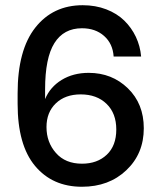

<svg xmlns="http://www.w3.org/2000/svg" viewBox="-20 -710 622 740"><path d="M295.9 9.8Q182.1 9.8 115 -70.6Q47.9 -150.9 47.9 -310.1V-350.1Q47.9 -517.1 116 -603.5Q184.1 -689.9 298.8 -689.9Q348.1 -689.9 389.4 -674.1Q430.7 -658.2 458.7 -630.9Q486.8 -603.5 503.7 -567.9Q520.5 -532.2 523.9 -492.2H418Q414.6 -542 381.1 -571.5Q347.7 -601.1 295.9 -601.1Q225.6 -601.1 189.7 -543.9Q153.8 -486.8 153.8 -365.2V-328.1Q172.9 -374.5 217.5 -401.9Q262.2 -429.2 321.8 -429.2Q411.6 -429.2 472.9 -369.6Q534.2 -310.1 534.2 -215.8Q534.2 -117.7 467 -54Q399.9 9.8 295.9 9.8ZM159.2 -220.2Q159.2 -161.6 195.6 -120.4Q231.9 -79.1 295.9 -79.1Q355 -79.1 391.6 -113.8Q428.2 -148.4 428.2 -210.9Q428.2 -273.4 390.6 -309.8Q353 -346.2 291 -346.2Q231.4 -346.2 195.3 -311.8Q159.2 -277.3 159.2 -220.2Z"/></svg>

Font: TASA Orbiter Deck Medium
Style: Regular
Weight: 500
Designer: Weizhong Zhang
Version: Version 1.000;Glyphs 3.1.2 (3151)